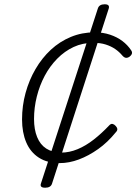

<svg xmlns="http://www.w3.org/2000/svg" viewBox="-20 -743 637 897"><path d="M259 19Q201 19 161.5 -6.5Q122 -32 102.5 -78Q83 -124 83 -185Q83 -249 99.5 -309Q116 -369 146 -420.5Q176 -472 217.5 -510.5Q259 -549 311 -570.5Q363 -592 422 -592Q461 -592 494 -581Q527 -570 551.5 -551.5Q576 -533 592 -509Q598 -501 596.5 -493.5Q595 -486 585 -478Q576 -472 568 -473Q560 -474 552 -483Q537 -501 518 -514Q499 -527 474 -535Q449 -543 416 -543Q366 -543 324 -523.5Q282 -504 247.5 -469Q213 -434 189 -389Q165 -344 152 -292Q139 -240 139 -187Q139 -138 153.5 -102.5Q168 -67 196 -49Q224 -31 265 -30Q304 -30 342.5 -46Q381 -62 418 -91Q455 -120 489 -156Q498 -166 506 -164Q514 -162 520 -155Q527 -148 528 -140.5Q529 -133 521 -125Q483 -78 438.5 -46.5Q394 -15 348.5 2Q303 19 259 19ZM191 134Q165 134 171 115L437 -703Q443 -723 469 -723Q494 -723 488 -703L223 115Q217 134 191 134Z"/></svg>

Font: Playwrite US Trad ExtraLight
Style: Regular
Weight: 250
Designer: Veronika Burian, José Scaglione
Foundry: TypeTogether
Version: Version 1.003